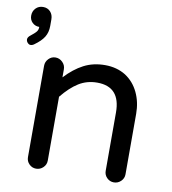

<svg xmlns="http://www.w3.org/2000/svg" viewBox="-102 -790 778 867"><g transform="rotate(10 286.5 -356.5)"><path d="M-20.5 -562.5Q-20.5 -572.3 -7.8 -582Q9.8 -595.7 17.1 -604.5Q24.4 -613.3 24.4 -627Q4.9 -627 -7.8 -639.6Q-20.5 -652.3 -20.5 -670.9Q-20.5 -691.4 -7.3 -705.1Q5.9 -718.8 26.4 -718.8Q46.9 -718.8 59.6 -705.1Q72.3 -691.4 72.3 -669.9V-639.6Q72.3 -610.4 59.1 -588.9Q45.9 -567.4 15.6 -545.9Q7.8 -540 -1 -540Q-7.8 -540 -14.2 -546.9Q-20.5 -553.7 -20.5 -562.5ZM76.2 -39.1V-458Q76.2 -476.6 89.4 -490.2Q102.5 -503.9 121.1 -503.9Q139.6 -503.9 153.3 -490.2Q167 -476.6 167 -458V-420.9Q207 -463.9 250 -486.3Q293 -508.8 347.7 -508.8Q401.4 -508.8 442.4 -483.4Q481.4 -458 502.4 -414.1Q523.4 -370.1 523.4 -316.4V-39.1Q523.4 -20.5 509.8 -7.3Q496.1 5.9 477.5 5.9Q459 5.9 445.8 -7.3Q432.6 -20.5 432.6 -39.1V-306.6Q432.6 -424.8 326.2 -424.8Q279.3 -424.8 241.7 -401.4Q204.1 -377.9 167 -332V-39.1Q167 -20.5 153.3 -7.3Q139.6 5.9 121.1 5.9Q102.5 5.9 89.4 -7.3Q76.2 -20.5 76.2 -39.1Z"/></g></svg>

Font: KTXP_ComRound
Style: Medium
Weight: 500
Version: Version 1.01;May 16, 2022;FontCreator 13.0.0.2683 64-bit